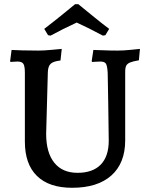

<svg xmlns="http://www.w3.org/2000/svg" viewBox="-20 -879 710 911"><path d="M98 -207V-533Q98 -565 91 -576Q84 -587 63 -587Q53 -587 43 -586Q33 -585 30 -585L28 -589L35 -642Q48 -641 85 -640Q122 -639 162 -639Q188 -639 225 -642.5Q262 -646 273 -647L267 -592Q232 -588 220 -576Q208 -564 207 -537L199 -244Q199 -155 237.5 -107Q276 -59 348 -59Q420 -59 458 -98Q496 -137 496 -212Q495 -291 493.5 -391.5Q492 -492 491 -533Q489 -567 482.5 -577Q476 -587 456 -587Q445 -587 433 -586Q421 -585 417 -585L415 -589L423 -642Q435 -642 469 -640.5Q503 -639 537 -639Q566 -639 600 -642.5Q634 -646 644 -647L639 -593Q610 -588 597 -582.5Q584 -577 579 -567.5Q574 -558 574 -538V-213Q574 -105 508.5 -46.5Q443 12 322 12Q213 12 155.5 -44Q98 -100 98 -207ZM208 -712 190 -742Q233 -775 278 -811.5Q323 -848 336 -859H352L375 -840Q390 -828 428.5 -796.5Q467 -765 498 -742L480 -712L468 -710Q403 -745 344 -772Q277 -741 220 -710Z"/></svg>

Font: Alegreya SC Medium
Style: Regular
Weight: 500
Designer: Juan Pablo del Peral
Foundry: Huerta Tipografica
Version: Version 2.007; ttfautohint (v1.6)